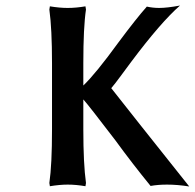

<svg xmlns="http://www.w3.org/2000/svg" viewBox="-20 -674 711 701"><path d="M169.9 -442.9Q169.9 -568.8 160.2 -639.2L162.1 -650.9Q197.8 -645 227.1 -645Q257.8 -645 292 -650.9L293.9 -639.2Q284.2 -574.2 284.2 -442.9V-361.8Q328.6 -403.8 413.1 -520Q479 -608.4 516.1 -649.9Q538.1 -645 561 -645Q590.3 -645 637.2 -653.8Q567.4 -592.8 459 -448.2Q448.2 -434.1 423.6 -400.4Q398.9 -366.7 386.2 -352.1Q458.5 -259.8 670.9 6.8Q627.9 0 589.8 0Q556.6 0 529.8 4.9Q463.9 -75.7 400.9 -162.1Q301.3 -292.5 284.2 -311V-202.1Q284.2 -76.2 293.9 -5.9L292 5.9Q257.8 0 227.1 0Q198.2 0 162.1 5.9L160.2 -5.9Q169.9 -72.3 169.9 -202.1Z"/></svg>

Font: Linear Smooth
Style: Bold
Weight: 700
Designer: Philipp H. Poll, Flanker
Foundry: Philipp H. Poll, reworked by Flanker
Version: Version 1.061 | FøM Fix